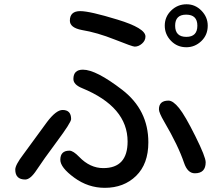

<svg xmlns="http://www.w3.org/2000/svg" viewBox="-20 -857 1040 903"><path d="M357.4 -804.7Q402.3 -804.7 533.2 -764.6Q664.1 -724.6 664.1 -685.5Q664.1 -666 647.9 -651.9Q631.8 -637.7 613.3 -637.7Q603.5 -637.7 520 -670.9Q436.5 -704.1 365.2 -715.8Q308.6 -726.6 308.6 -759.8Q308.6 -804.7 357.4 -804.7ZM306.6 -148.4Q324.2 -148.4 352.5 -119.1Q403.3 -66.4 465.8 -66.4Q580.1 -66.4 580.1 -191.4Q580.1 -354.5 366.2 -442.4Q325.2 -459 325.2 -485.4Q325.2 -529.3 370.1 -529.3Q431.6 -529.3 554.7 -434.6Q677.7 -339.8 677.7 -187.5Q677.7 -85.9 620.1 -29.8Q562.5 26.4 472.7 26.4Q394.5 26.4 329.1 -21.5Q263.7 -69.3 263.7 -105.5Q263.7 -148.4 306.6 -148.4ZM772.5 -383.8Q793.9 -383.8 822.3 -348.6Q850.6 -313.5 898.9 -216.3Q947.3 -119.1 947.3 -93.8Q947.3 -42 896.5 -42Q862.3 -42 845.7 -90.8Q818.4 -171.9 752 -285.2Q727.5 -327.1 727.5 -342.8Q727.5 -383.8 772.5 -383.8ZM857.4 -836.9Q898.4 -836.9 927.7 -806.6Q957 -776.4 957 -736.3Q957 -692.4 926.8 -663.6Q896.5 -634.8 856.4 -634.8Q813.5 -634.8 784.2 -665Q754.9 -695.3 754.9 -736.3Q754.9 -778.3 785.2 -807.6Q815.4 -836.9 857.4 -836.9ZM855.5 -788.1Q803.7 -788.1 803.7 -736.3Q803.7 -683.6 856.4 -683.6Q908.2 -683.6 908.2 -736.3Q908.2 -788.1 855.5 -788.1ZM274.4 -339.8Q314.5 -339.8 314.5 -296.9Q314.5 -281.2 248 -191.9Q181.6 -102.5 152.3 -57.6Q123 -12.7 98.6 -12.7Q51.8 -12.7 51.8 -59.6Q51.8 -81.1 89.8 -130.9L201.2 -283.2Q244.1 -339.8 274.4 -339.8Z"/></svg>

Font: MotoyaLMaru
Style: W3 mono
Weight: 400
Version: Version 1.01